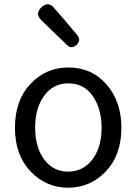

<svg xmlns="http://www.w3.org/2000/svg" viewBox="-20 -876 645 909"><path d="M302.7 -556.6Q415 -556.6 484.9 -475.6Q554.7 -394.5 554.7 -271.5Q554.7 -141.6 481 -64.5Q407.2 12.7 302.7 12.7Q198.2 12.7 124.5 -64.5Q50.8 -141.6 50.8 -271.5Q50.8 -401.4 124.5 -479Q198.2 -556.6 302.7 -556.6ZM460.9 -271.5Q460.9 -360.4 419.4 -420.9Q377.9 -481.4 302.7 -481.4Q232.4 -481.4 189.5 -423.3Q146.5 -365.2 146.5 -271.5Q146.5 -177.7 189.5 -120.6Q232.4 -63.5 302.7 -63.5Q373 -63.5 417 -120.6Q460.9 -177.7 460.9 -271.5ZM237.3 -836.9Q283.2 -785.2 345.7 -710Q365.2 -685.5 342.8 -664.1Q318.4 -641.6 296.9 -663.1L175.8 -780.3Q144.5 -810.5 175.8 -840.8Q209 -873 237.3 -836.9Z"/></svg>

Font: GenSenMaruGothic TW TTF Regular
Style: Regular
Weight: 400
Version: Version 1.301